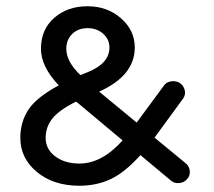

<svg xmlns="http://www.w3.org/2000/svg" viewBox="-20 -574 683 614"><path d="M234 20Q151 20 98 -24Q45 -68 45 -133Q45 -184 71 -223.5Q97 -263 168 -301Q111 -361 111 -418Q111 -480 153.5 -517Q196 -554 260 -554Q323 -554 367 -515.5Q411 -477 411 -422Q411 -332 297 -281L417 -182L504 -300Q512 -312 528 -314Q544 -316 556 -308Q568 -299 571 -284.5Q574 -270 565 -258L475 -135L474 -134L575 -51Q586 -41 587 -26Q588 -11 578 -1Q569 10 553 11.5Q537 13 526 3L429 -78Q380 -23 334.5 -1.5Q289 20 234 20ZM234 -51Q306 -51 372 -125L231 -243L223 -249Q169 -222 147.5 -195Q126 -168 126 -133Q126 -97 156.5 -74Q187 -51 234 -51ZM192 -418Q192 -377 237 -334L260 -343Q330 -371 330 -422Q330 -448 310 -466Q290 -484 260 -484Q230 -484 211 -465.5Q192 -447 192 -418Z"/></svg>

Font: Hoogli Semibold
Style: Regular
Weight: 600
Designer: Anand Singh Naorem
Foundry: Brand New Type
Version: Version 1.00 b007